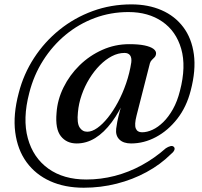

<svg xmlns="http://www.w3.org/2000/svg" viewBox="-20 -724 920 876"><path d="M335.5 -211.5Q330.5 -163 343 -143Q355.5 -123 378 -123Q399.5 -123 423.8 -140Q448 -157 472.2 -187.2Q496.5 -217.5 518 -257.5Q539.5 -297.5 555.5 -344Q571.5 -390.5 579 -439.5Q581.5 -460.5 573.5 -471.5Q565.5 -482.5 548 -482.5Q519 -482.5 490.2 -467.5Q461.5 -452.5 435.2 -426Q409 -399.5 387.8 -365Q366.5 -330.5 352.8 -291.2Q339 -252 335.5 -211.5ZM578 -69.5Q543 -69.5 524.8 -87.5Q506.5 -105.5 510 -136.5Q511.5 -150 515.2 -169.2Q519 -188.5 527.2 -219.5Q535.5 -250.5 549.5 -299L555 -283Q525.5 -214.5 490 -166.8Q454.5 -119 414.5 -94.2Q374.5 -69.5 330 -69.5Q283.5 -69.5 257.5 -102.8Q231.5 -136 238 -209Q242 -269 269.8 -325.2Q297.5 -381.5 343 -426Q388.5 -470.5 446.8 -496.5Q505 -522.5 569.5 -522.5Q612 -522.5 639.2 -516.8Q666.5 -511 679.8 -501.2Q693 -491.5 692 -479Q691 -469 685.2 -462.8Q679.5 -456.5 673.2 -450.8Q667 -445 664 -435.5L603 -196.5Q592.5 -155.5 599.5 -138Q606.5 -120.5 628 -120.5Q651 -120.5 676 -132Q701 -143.5 725 -167Q749 -190.5 769 -226Q789 -261.5 801 -309.5Q830 -420.5 806.8 -501.2Q783.5 -582 720.2 -625.5Q657 -669 566 -669Q485 -669 412 -641.8Q339 -614.5 279.2 -565Q219.5 -515.5 176.8 -448.2Q134 -381 113.5 -300Q82.5 -182 107 -93Q131.5 -4 200.8 45.5Q270 95 374 95Q440 95 503.8 78.5Q567.5 62 626.2 30Q685 -2 736.5 -47.5Q747 -54.5 757.5 -57.2Q768 -60 774 -53Q779 -47 774.8 -38Q770.5 -29 759 -20Q711.5 27 648.5 61.2Q585.5 95.5 512.5 114Q439.5 132.5 362 132.5Q275.5 132.5 209 102.5Q142.5 72.5 101.2 16Q60 -40.5 49.5 -120.5Q39 -200.5 65.5 -300Q87.5 -386 135.5 -459.8Q183.5 -533.5 251.5 -588.2Q319.5 -643 402.8 -673.5Q486 -704 579.5 -704Q656.5 -704 717.2 -677.5Q778 -651 816.2 -600.2Q854.5 -549.5 864.5 -476.5Q874.5 -403.5 850 -310.5Q831 -236 788.8 -182Q746.5 -128 691.8 -98.8Q637 -69.5 578 -69.5Z"/></svg>

Font: Fraunces
Style: Italic
Weight: 400
Italic angle: -16°
Version: Version 1.000;[b76b70a41]